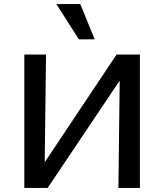

<svg xmlns="http://www.w3.org/2000/svg" viewBox="-20 -927 811 947"><path d="M150 0V-51L555 -658H621V-605L215 0ZM100 0V-658H207L199 0ZM564 0 572 -658H670V0ZM369 -733 258 -907H376L447 -733Z"/></svg>

Font: Ysabeau Infant SemiBold
Style: Regular
Weight: 600
Designer: Christian Thalmann (Catharsis Fonts)
Version: Version 2.002; featfreeze: ss01,ss02,lnum